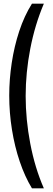

<svg xmlns="http://www.w3.org/2000/svg" viewBox="-20 -820 288 1040"><path d="M153 200Q114.5 136.5 87 55.2Q59.5 -26 44.8 -117.5Q30 -209 30 -302.5Q30 -389.5 43.5 -479Q57 -568.5 84.2 -651.2Q111.5 -734 153 -800H217.5Q169 -685.5 144 -556.2Q119 -427 119 -300Q119 -173 144 -42Q169 89 217.5 200Z"/></svg>

Font: Big Shoulders Stencil Display SemiBold
Style: Regular
Weight: 600
Designer: Patric King
Foundry: XO Type Co
Version: Version 1.000